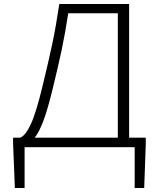

<svg xmlns="http://www.w3.org/2000/svg" viewBox="-20 -742 802 968"><path d="M195 -310Q226 -438 244 -523Q262 -608 279 -722H631V-48H715V-17L707 206H659V0H104V206H55L46 -17V-48H82Q109 -59 135.5 -116Q162 -173 195 -310ZM574 -48V-675H324Q308 -571 291 -490.5Q274 -410 246 -296Q221 -192 199 -133.5Q177 -75 155 -48Z"/></svg>

Font: Nebula Sans Light
Style: Regular
Weight: 300
Designer: Paul D. Hunt for Adobe (as Source Sans)
Foundry: Nebula Entertainment & Broadcasting LLC
Version: Version 1.010